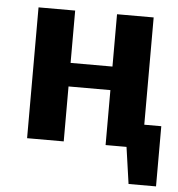

<svg xmlns="http://www.w3.org/2000/svg" viewBox="-48 -546 677 731"><g transform="rotate(5 290.0 -180.0)"><path d="M510 -90H575V140H470L450 0H370V-210H210V0H70V-500H210V-300H370V-500H510Z"/></g></svg>

Font: Scada
Style: Bold
Weight: 700
Designer: Jovanny Lemonad
Foundry: Jovanny Lemonad
Version: Version 4.100;PS 004.100;hotconv 1.0.88;makeotf.lib2.5.64775